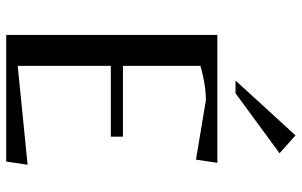

<svg xmlns="http://www.w3.org/2000/svg" viewBox="-192 -754 947 602"><g transform="rotate(90 281.0 -453.5)"><path d="M90 0V-662H491L481 -595L295 -626Q246 -626 187 -609V-366H409V-328H187V-36L497 -67L487 0ZM273 -719H233L405 -907L461 -857Z"/></g></svg>

Font: Belleza
Style: Regular
Weight: 400
Designer: Eduardo Rodriguez Tunni
Foundry: Eduardo Rodriguez Tunni
Version: Version 1.001